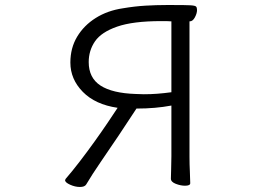

<svg xmlns="http://www.w3.org/2000/svg" viewBox="-20 -729 1040 764"><path d="M662 -309Q599 -297 523 -297Q489 -245 452 -189.5Q415 -134 381 -85Q365 -62 349 -37Q333 -12 323 5Q317 15 298 15Q279 15 259 6Q239 -3 239 -12Q239 -13 241 -17Q267 -47 297 -86Q327 -125 356 -165.5Q385 -206 409 -241.5Q433 -277 448 -300Q359 -313 309.5 -363.5Q260 -414 260 -480Q260 -538 287 -583Q314 -628 361 -657.5Q408 -687 469 -696Q516 -704 559 -706.5Q602 -709 641 -709H669Q717 -709 736.5 -708Q756 -707 760 -703Q764 -699 764 -689Q764 -676 755.5 -660Q747 -644 735 -644H734V-106Q734 -75 735.5 -46Q737 -17 737 0Q737 10 716 10Q699 10 679.5 2.5Q660 -5 660 -18Q660 -30 661 -55.5Q662 -81 662 -107ZM662 -644Q652 -645 642 -645Q632 -645 621 -645Q509 -645 446 -623Q383 -601 358 -564.5Q333 -528 333 -482Q333 -419 380 -388.5Q427 -358 521 -355Q529 -355 537 -354.5Q545 -354 552 -354Q580 -354 606 -356Q632 -358 662 -362Z"/></svg>

Font: Klee One SemiBold
Style: Regular
Weight: 600
Designer: Fontworks Inc.
Foundry: Fontworks Inc.
Version: Version 1.00;January 12, 2022;FontCreator 13.0.0.2683 64-bit